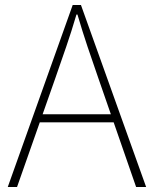

<svg xmlns="http://www.w3.org/2000/svg" viewBox="-20 -746 614 766"><path d="M11 0 270 -726H303L563 0H523L372 -435Q349 -501 329 -560.5Q309 -620 289 -688H285Q265 -620 244.5 -560.5Q224 -501 201 -435L48 0ZM123 -258V-290H447V-258Z"/></svg>

Font: Noto Sans TC Thin
Style: Regular
Weight: 100
Designer: Ryoko NISHIZUKA 西塚涼子 (kana, bopomofo & ideographs); Paul D. Hunt (Latin, Greek & Cyrillic); Sandoll Communications 산돌커뮤니
Foundry: Adobe
Version: Version 2.004-H2;hotconv 1.0.118;makeotfexe 2.5.65603